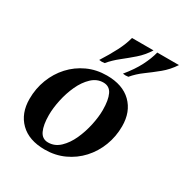

<svg xmlns="http://www.w3.org/2000/svg" viewBox="-166 -833 941 981"><g transform="rotate(30 305.0 -342.5)"><path d="M321 -431Q283 -431 253 -402.5Q223 -374 203 -330.5Q183 -287 172.5 -238Q162 -189 162 -148Q162 -90 177.5 -57Q193 -24 228 -24L231 16Q138 16 86.5 -34.5Q35 -85 35 -170Q35 -231 56 -285.5Q77 -340 115 -381.5Q153 -423 205 -447Q257 -471 319 -471ZM228 -24Q267 -24 297 -52.5Q327 -81 347 -125Q367 -169 377.5 -218Q388 -267 388 -307Q388 -366 372.5 -398.5Q357 -431 321 -431L319 -471Q412 -471 463.5 -420.5Q515 -370 515 -285Q515 -224 494 -169.5Q473 -115 435 -73.5Q397 -32 345 -8Q293 16 231 16ZM460 -701Q435 -661 401.5 -632Q368 -603 335 -577Q302 -551 276 -520Q260 -517 244 -520Q276 -570 299.5 -615.5Q323 -661 333 -701ZM610 -701Q583 -660 547.5 -631Q512 -602 477 -576.5Q442 -551 416 -520Q400 -517 384 -520Q426 -571 449 -616Q472 -661 482 -701Z"/></g></svg>

Font: Poltawski Nowy SemiBold
Style: Italic
Weight: 600
Italic angle: -12°
Version: Version 1.001;gftools[0.9.25]